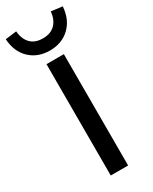

<svg xmlns="http://www.w3.org/2000/svg" viewBox="-265 -998 839 1053"><g transform="rotate(-30 154.5 -472.0)"><path d="M99 0V-705H209V0ZM154 -760Q78 -760 28.5 -807Q-21 -854 -26 -935L45 -944Q49 -894 76.5 -865.5Q104 -837 154 -837Q204 -837 232 -866Q260 -895 264 -944L335 -935Q329 -854 279.5 -807Q230 -760 154 -760Z"/></g></svg>

Font: Nunito Sans 8pt SemiBold
Style: Regular
Weight: 600
Version: Version 3.101;gftools[0.9.27]